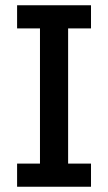

<svg xmlns="http://www.w3.org/2000/svg" viewBox="-20 -710 412 730"><path d="M45 -88H132V-602H45V-690H326V-602H239V-88H326V0H45Z"/></svg>

Font: Mozilla Text BETA Medium
Style: Regular
Weight: 500
Designer: Studio DRAMA
Foundry: Studio DRAMA
Version: Version 0.100